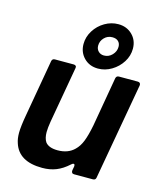

<svg xmlns="http://www.w3.org/2000/svg" viewBox="-123 -917 851 1016"><g transform="rotate(15 303.0 -408.5)"><path d="M47 -82Q39 -105 39 -137Q39 -171 51 -238L105 -547Q108 -561 122 -561H225Q233 -561 237 -556.5Q241 -552 239 -544L185 -237Q179 -201 179 -178Q179 -145 192 -125Q211 -100 260 -100Q317 -100 351 -134Q372 -154 385 -187Q398 -220 409 -276L456 -547Q459 -561 473 -561H576Q584 -561 588 -556.5Q592 -552 591 -544L497 -14Q495 0 480 0H377Q369 0 365.5 -5Q362 -10 363 -18L367 -40V-44Q367 -53 361 -53Q355 -53 348 -46Q315 -16 281 -2.5Q247 11 205 11Q76 11 47 -82ZM247 -679Q247 -718 268.5 -752.5Q290 -787 325 -807.5Q360 -828 399 -828Q445 -828 475.5 -798Q506 -768 506 -722Q506 -683 484.5 -649Q463 -615 428 -594Q393 -573 354 -573Q307 -573 277 -603.5Q247 -634 247 -679ZM430 -712Q430 -731 418.5 -742Q407 -753 386 -753Q360 -753 342 -734.5Q324 -716 324 -691Q324 -672 336 -660Q348 -648 367 -648Q393 -648 411.5 -667.5Q430 -687 430 -712Z"/></g></svg>

Font: Open Sauce Two
Style: Bold Italic
Weight: 700
Italic angle: -10°
Designer: Alfredo Marco Pradil
Foundry: Creative Sauce Fz LLC
Version: Version 1.477